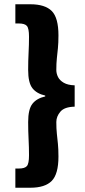

<svg xmlns="http://www.w3.org/2000/svg" viewBox="-20 -728 400 900"><path d="M52 152V62H68Q96 62 106 50.5Q116 39 116 0Q116 -38 114 -75.5Q112 -113 112 -156Q112 -216 132 -241.5Q152 -267 192 -276V-280Q152 -289 132 -314.5Q112 -340 112 -400Q112 -444 114 -481Q116 -518 116 -556Q116 -595 106 -606.5Q96 -618 68 -618H52V-708H122Q191 -708 222.5 -676.5Q254 -645 254 -562Q254 -527 251.5 -502.5Q249 -478 246.5 -454.5Q244 -431 244 -400Q244 -383 252 -367Q260 -351 279 -340Q298 -329 330 -328V-228Q282 -227 263 -204.5Q244 -182 244 -156Q244 -125 246.5 -101.5Q249 -78 251.5 -53.5Q254 -29 254 6Q254 88 222.5 120Q191 152 122 152Z"/></svg>

Font: Mada Black
Style: Regular
Weight: 900
Designer: Khaled Hosny
Version: Version 1.5